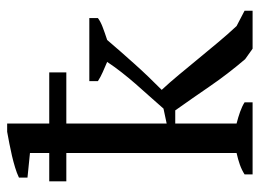

<svg xmlns="http://www.w3.org/2000/svg" viewBox="-113 -599 712 526"><g transform="rotate(-90 243.0 -336.0)"><path d="M167.5 -235.4 208.5 -244.1Q226.1 -264.6 243.2 -283.4Q260.3 -302.2 276.4 -320.8Q292.5 -339.4 307.6 -358.6Q322.8 -377.9 336.4 -398.4Q321.8 -404.8 308.3 -410.6Q294.9 -416.5 283.7 -423.8V-447.3H456.5V-423.8Q447.8 -417 432.6 -411.1Q417.5 -405.3 396.5 -398.4Q365.7 -362.3 331.5 -324.2Q297.4 -286.1 259.8 -249Q279.8 -227.5 301.5 -201.4Q323.2 -175.3 345.7 -147.9Q368.2 -120.6 390.6 -93.8Q413.1 -66.9 434.6 -43.9L476.6 -22V0H372.6L343.8 -20.5Q302.7 -68.8 269.8 -116.9Q236.8 -165 203.6 -211.9H167.5V-43.9Q184.6 -39.6 199.7 -34.2Q214.8 -28.8 225.6 -22V0H28.3V-22Q40.5 -29.8 54.9 -34.9Q69.3 -40 86.9 -43.9V-510.3H9.3V-557.1H86.9V-609.9L19.5 -616.7V-640.1Q31.7 -646 47.1 -650.6Q62.5 -655.3 79.1 -659.2Q95.7 -663.1 112.5 -666.3Q129.4 -669.4 145 -672.4H167.5V-557.1H307.6V-510.3H167.5Z"/></g></svg>

Font: PT Astra Serif
Style: Regular
Weight: 400
Designer: A.Korolkova, I. Chaeva
Foundry: ParaType Ltd
Version: Version 1.002